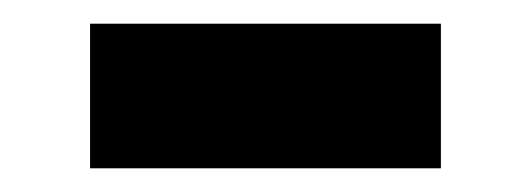

<svg xmlns="http://www.w3.org/2000/svg" viewBox="-20 -347 448 162"><path d="M352 -205V-327H56V-205Z"/></svg>

Font: Sunflower
Style: Bold
Weight: 700
Designer: JIKJI
Foundry: JIKJI
Version: Version 1.00